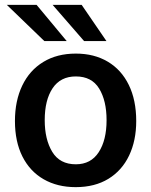

<svg xmlns="http://www.w3.org/2000/svg" viewBox="-20 -760 622 790"><path d="M41.5 -262Q41.5 -345 71.5 -407.8Q101.5 -470.5 158 -505Q214.5 -539.5 292 -539.5Q367.5 -539.5 423.5 -506.2Q479.5 -473 510 -410.5Q540.5 -348 540.5 -262Q540.5 -181.5 511.2 -120Q482 -58.5 426 -24.2Q370 10 291.5 10Q216 10 159.5 -22.5Q103 -55 72.2 -116.2Q41.5 -177.5 41.5 -262ZM292 -84Q354 -84 386.2 -133.8Q418.5 -183.5 418.5 -265.5Q418.5 -345.5 388 -395.5Q357.5 -445.5 292 -445.5Q229 -445.5 196.5 -397Q164 -348.5 164 -265.5Q164 -186.5 195 -135.2Q226 -84 292 -84ZM418 -591H326L196.5 -740H316ZM130.5 -740 254.5 -591H162.5L8 -740Z"/></svg>

Font: 1883 Sans SemiBold
Style: Regular
Weight: 600
Designer: 1883 Sans project is a fork of Public Sans.
Version: Version 1.009